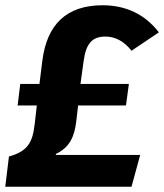

<svg xmlns="http://www.w3.org/2000/svg" viewBox="-30 -710 624 730"><path d="M47 -391 37 -309H110L102 -239C94 -170 77 -135 4 -115L-10 0H470L503 -121H182L183 -125C235 -150 253 -190 260 -249L267 -309H449L460 -391H276L288 -478C297 -545 321 -571 371 -571C408 -571 442 -553 470 -517L574 -587C521 -656 448 -690 360 -690C221 -690 148 -615 131 -479L120 -391Z"/></svg>

Font: Fira Sans OT
Style: Bold Italic
Weight: 700
Italic angle: -8°
Designer: Carrois Corporate & Edenspiekermann
Foundry: Carrois Corporate GbR & Edenspiekermann AG
Version: Version 2.001